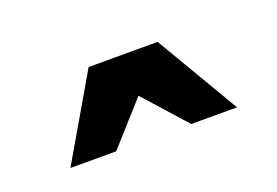

<svg xmlns="http://www.w3.org/2000/svg" viewBox="-40 -878 471 327"><g transform="rotate(-20 196.0 -714.5)"><path d="M347 -639 258 -790H133L45 -639H128L196 -715L264 -639Z"/></g></svg>

Font: Domine
Style: Bold
Weight: 700
Designer: Pablo Impallari, Rodrigo Fuenzalida, Brenda Gallo
Foundry: Pablo Impallari, Rodrigo Fuenzalida, Brenda Gallo
Version: Version 2.000